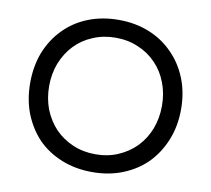

<svg xmlns="http://www.w3.org/2000/svg" viewBox="-86 -888 1092 995"><g transform="rotate(10 460.5 -390.5)"><path d="M460.9 9.8Q373 9.8 299.8 -19.5Q226.6 -48.8 173.8 -101.6Q122.1 -156.2 92.8 -229.5Q64.5 -302.7 64.5 -390.6Q64.5 -478.5 92.8 -551.8Q122.1 -625 173.8 -677.7Q226.6 -732.4 299.8 -761.7Q373 -791 460.9 -791Q548.8 -791 621.1 -761.7Q694.3 -732.4 747.1 -677.7Q799.8 -625 829.1 -551.8Q858.4 -478.5 858.4 -390.6Q858.4 -302.7 829.1 -229.5Q799.8 -156.2 747.1 -101.6Q694.3 -48.8 621.1 -19.5Q548.8 9.8 460.9 9.8ZM460.9 -84Q526.4 -84 580.1 -107.4Q634.8 -130.9 674.8 -171.9Q714.8 -213.9 736.3 -269.5Q757.8 -326.2 757.8 -390.6Q757.8 -456.1 736.3 -511.7Q714.8 -568.4 674.8 -609.4Q634.8 -651.4 580.1 -673.8Q526.4 -697.3 460.9 -697.3Q396.5 -697.3 341.8 -673.8Q287.1 -651.4 247.1 -609.4Q208 -568.4 185.5 -511.7Q164.1 -456.1 164.1 -390.6Q164.1 -326.2 185.5 -269.5Q208 -213.9 247.1 -171.9Q287.1 -130.9 341.8 -107.4Q396.5 -84 460.9 -84Z"/></g></svg>

Font: Abed
Style: Bold
Weight: 700
Designer: Johan Aakerlund
Version: Version 3.105